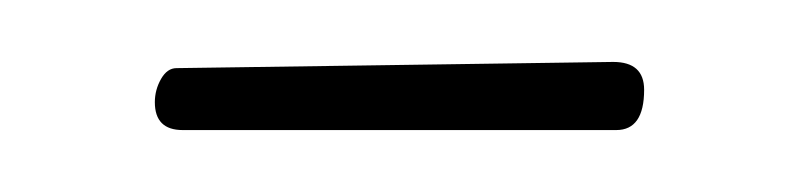

<svg xmlns="http://www.w3.org/2000/svg" viewBox="-20 -481 258 62"><path d="M39 -439Q30 -439 30 -448Q30 -452 32 -455.5Q34 -459 37 -459L178 -461Q188 -461 188 -452Q188 -439 179 -439Z"/></svg>

Font: MonteCarlo
Style: Regular
Weight: 400
Designer: Robert E. Leuschke
Foundry: Robert E. Leuschke
Version: Version 1.010; ttfautohint (v1.8.3)